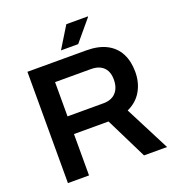

<svg xmlns="http://www.w3.org/2000/svg" viewBox="-152 -990 1022 1112"><g transform="rotate(-20 358.5 -434.0)"><path d="M76 0V-686H437Q513 -686 563 -660Q613 -634 638 -586Q663 -538 663 -473Q663 -406 633 -354.5Q603 -303 545 -277L687 0H545L419 -255H206V0ZM206 -364H427Q477 -364 504 -393Q531 -422 531 -473Q531 -506 519 -528.5Q507 -551 484 -563Q461 -575 427 -575H206ZM301 -736 382 -868H514L515 -865L407 -736Z"/></g></svg>

Font: Archivo SemiBold SemiBold
Style: Regular
Weight: 600
Version: Version 2.001